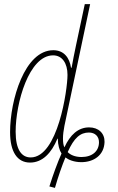

<svg xmlns="http://www.w3.org/2000/svg" viewBox="-20 -780 574 933"><path d="M220 126 247 133C262 80 283 20 298 -15C312 -4 339 8 375 8C436 8 486 -26 488 -90C489 -132 459 -161 413 -161C360 -161 321 -125 293 -64C288 -74 286 -88 286 -107C286 -127 289 -146 293 -168L418 -760H392L349 -558C341 -522 334 -483 328 -451H325C318 -499 291 -536 239 -536C100 -536 29 -294 29 -138C29 -42 64 10 126 10C186 10 230 -36 259 -106H261C261 -76 269 -49 279 -34C261 6 237 71 220 126ZM129 -15C86 -15 56 -51 56 -140C56 -280 121 -511 238 -511C282 -511 308 -473 308 -416C308 -344 261 -15 129 -15ZM376 -17C344 -17 321 -28 309 -41C340 -111 371 -136 412 -136C442 -136 461 -117 461 -89C461 -46 429 -17 376 -17Z"/></svg>

Font: Noto Sans ExtraCondensed Thin
Style: Italic
Weight: 100
Width: 2
Italic angle: -12°
Designer: Monotype Design Team
Foundry: Monotype Imaging Inc.
Version: Version 2.013